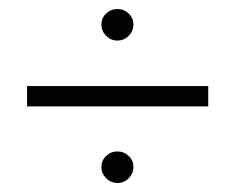

<svg xmlns="http://www.w3.org/2000/svg" viewBox="-20 -523 521 426"><path d="M265.5 -443.5Q255 -433 240.5 -433Q226 -433 215.5 -443.5Q205 -454 205 -468.5Q205 -483 215.5 -493Q226 -503 240.5 -503Q255 -503 265.5 -493Q276 -483 276 -468.5Q276 -454 265.5 -443.5ZM40 -287V-332H442V-287ZM265.5 -127.5Q255 -117 240.5 -117Q226 -117 215.5 -127.5Q205 -138 205 -152.5Q205 -167 215.5 -177Q226 -187 240.5 -187Q255 -187 265.5 -177Q276 -167 276 -152.5Q276 -138 265.5 -127.5Z"/></svg>

Font: Cinzel
Style: Regular
Weight: 400
Designer: Natanael Gama
Version: Version 1.001;PS 001.001;hotconv 1.0.56;makeotf.lib2.0.21325